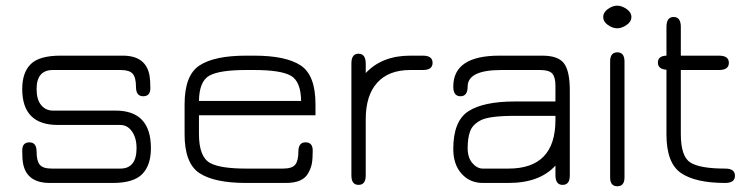

<svg xmlns="http://www.w3.org/2000/svg" viewBox="-20 -647 2637 679"><path d="M388.7 -255.9Q513.7 -255.9 513.7 -123Q513.7 -62.5 482.9 -31.2Q452.1 0 378.9 0H156.2Q74.2 0 61.5 -69.3Q58.6 -85.9 58.6 -114.7Q58.6 -143.6 84 -143.6Q109.4 -143.6 109.4 -110.8Q109.4 -78.1 120.6 -64.5Q131.8 -50.8 163.1 -50.8H405.3Q462.9 -50.8 462.9 -123Q462.9 -159.2 446.8 -182.1Q430.7 -205.1 405.3 -205.1H184.6Q58.6 -205.1 58.6 -332Q58.6 -390.6 88.9 -420.4Q119.1 -450.2 194.3 -450.2H414.1Q496.1 -450.2 508.8 -379.9Q511.7 -363.3 511.7 -335Q511.7 -306.6 486.3 -306.6Q460.9 -306.6 460.9 -339.8Q460.9 -373 449.2 -386.2Q437.5 -399.4 407.2 -399.4H167Q109.4 -399.4 109.4 -332Q109.4 -294.9 125.5 -275.4Q141.6 -255.9 167 -255.9Z M1095.7 -278.3V-239.3H683.6V-172.9Q683.6 -91.8 723.6 -70.3Q759.8 -50.8 850.6 -50.8H981.4Q1012.7 -50.8 1023.9 -64.5Q1035.2 -78.1 1035.2 -110.8Q1035.2 -143.6 1060.5 -143.6Q1085.9 -143.6 1085.9 -114.7Q1085.9 -85.9 1083 -69.3Q1080.1 -52.7 1070.3 -35.2Q1051.8 0 991.2 0Q989.3 0 988.3 0H850.6Q738.3 0 685.5 -34.7Q632.8 -69.3 632.8 -171.9V-278.3Q632.8 -380.9 685.5 -415.5Q738.3 -450.2 850.6 -450.2H878.9Q991.2 -450.2 1043.5 -415.5Q1095.7 -380.9 1095.7 -278.3ZM878.9 -399.4H850.6Q755.9 -399.4 720.2 -379.4Q684.6 -359.4 683.6 -290H1044.9Q1043.9 -359.4 1008.3 -379.4Q972.7 -399.4 878.9 -399.4Z M1430.7 -399.4Q1354.5 -399.4 1314 -354.5Q1273.4 -309.6 1273.4 -225.6V-26.4Q1273.4 6.8 1248 6.8Q1222.7 6.8 1222.7 -26.4V-422.9Q1222.7 -457 1248 -457Q1273.4 -457 1273.4 -421.9V-388.7Q1331.1 -450.2 1430.7 -450.2H1475.6Q1509.8 -450.2 1509.8 -424.8Q1509.8 -399.4 1475.6 -399.4Z M1778.3 -50.8Q1944.3 -50.8 1944.3 -222.7V-237.3H1800.8Q1710 -237.3 1680.2 -221.7Q1650.4 -206.1 1642.1 -181.6Q1633.8 -157.2 1633.8 -123.5Q1633.8 -89.8 1650.4 -70.3Q1667 -50.8 1687.5 -50.8ZM1583 -340.8Q1583 -450.2 1746.1 -450.2H1897.5Q1954.1 -450.2 1974.6 -422.9Q1995.1 -395.5 1995.1 -327.1V-26.4Q1995.1 6.8 1969.7 6.8Q1944.3 6.8 1944.3 -27.3V-61.5Q1888.7 0 1778.3 0H1687.5Q1641.6 0 1612.3 -32.7Q1583 -65.4 1583 -120.1Q1583 -218.8 1636.2 -253.4Q1689.5 -288.1 1800.8 -288.1H1944.3V-343.8Q1944.3 -374 1933.1 -386.7Q1921.9 -399.4 1890.6 -399.4H1752.9Q1633.8 -399.4 1633.8 -340.8Q1633.8 -306.6 1608.4 -306.6Q1583 -306.6 1583 -340.8Z M2188.5 -19.5Q2188.5 11.7 2163.1 11.7Q2137.7 11.7 2137.7 -19.5V-429.7Q2137.7 -461.9 2163.1 -461.9Q2188.5 -461.9 2188.5 -429.7ZM2113.3 -586.9Q2113.3 -603.5 2129.9 -615.2Q2146.5 -627 2162.6 -627Q2178.7 -627 2195.8 -615.2Q2212.9 -603.5 2212.9 -586.9Q2212.9 -570.3 2195.8 -558.6Q2178.7 -546.9 2162.6 -546.9Q2146.5 -546.9 2129.9 -558.6Q2113.3 -570.3 2113.3 -586.9Z M2387.7 -172.9Q2387.7 -93.8 2421.4 -72.3Q2455.1 -50.8 2544.9 -50.8Q2579.1 -50.8 2579.1 -25.4Q2579.1 0 2544.9 0Q2439.5 0 2388.2 -35.2Q2336.9 -70.3 2336.9 -171.9V-400.4Q2306.6 -402.3 2306.6 -425.8Q2306.6 -449.2 2336.9 -450.2V-551.8Q2336.9 -586.9 2362.3 -586.9Q2387.7 -586.9 2387.7 -551.8V-450.2H2522.5Q2557.6 -450.2 2557.6 -424.8Q2557.6 -399.4 2522.5 -399.4H2387.7Z"/></svg>

Font: Jura
Style: Book
Weight: 400
Version: Version 2.5